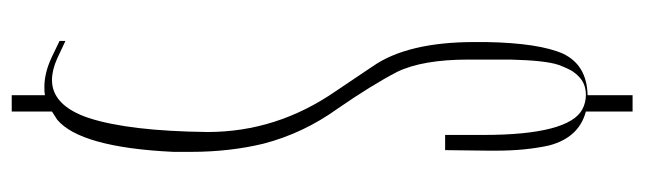

<svg xmlns="http://www.w3.org/2000/svg" viewBox="-398 -636 1078 321"><g transform="rotate(90 140.5 -475.0)"><path d="M74.2 -23.4C92.8 -14.6 109.4 -10.7 125 -10.7C129.9 -10.7 133.8 -10.7 138.7 -11.7V43.9H166V-23.4L179.7 -32.2C210 -57.6 228.5 -122.1 233.4 -226.6V-255.9C233.4 -299.8 228.5 -340.8 219.7 -377C208 -421.9 188.5 -462.9 161.1 -501C134.8 -539.1 114.3 -572.3 99.6 -600.6C85.9 -628.9 79.1 -668.9 79.1 -719.7V-790C80.1 -829.1 83 -855.5 87.9 -870.1C91.8 -880.9 95.7 -888.7 98.6 -893.6C104.5 -902.3 110.4 -907.2 115.2 -910.2C127.9 -918 147.5 -918 162.1 -910.2C190.4 -895.5 205.1 -839.8 205.1 -745.1V-680.7H230.5L231.4 -752.9V-765.6C231.4 -798.8 228.5 -828.1 222.7 -854.5C213.9 -887.7 195.3 -908.2 166 -916V-994.1H138.7V-918.9C104.5 -918 82 -904.3 69.3 -877.9C57.6 -851.6 50.8 -808.6 49.8 -749V-729.5C49.8 -655.3 63.5 -598.6 89.8 -560.5L131.8 -498C177.7 -431.6 200.2 -360.4 200.2 -283.2C199.2 -196.3 191.4 -129.9 176.8 -85C163.1 -43.9 141.6 -23.4 113.3 -23.4C102.5 -23.4 89.8 -26.4 77.1 -32.2L47.9 -45.9V-36.1Z"/></g></svg>

Font: Caledo
Style: Light
Weight: 300
Designer: BSozoo
Foundry: BSozoo
Version: Version 002.000